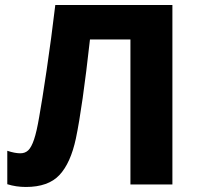

<svg xmlns="http://www.w3.org/2000/svg" viewBox="-20 -734 791 764"><path d="M499 0V-577H338Q308 -307 282 -183Q261 -85 216.5 -37.5Q172 10 83 10Q44 10 9 -1V-134Q39 -124 61 -124Q80 -124 92.5 -136Q105 -148 115.5 -179Q126 -210 136 -269Q147 -330 165.5 -454.5Q184 -579 200 -714H666V0Z"/></svg>

Font: Noto Sans UI ExtraBold
Style: Regular
Weight: 800
Designer: Monotype Design Team
Foundry: Monotype Imaging Inc.
Version: Version 1.001